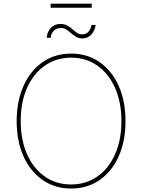

<svg xmlns="http://www.w3.org/2000/svg" viewBox="-20 -1034 787 1063"><path d="M374 9.8Q284.2 9.8 216.1 -37.4Q147.9 -84.5 110.1 -168.7Q72.3 -252.9 72.3 -363.3Q72.3 -474.6 110.4 -558.8Q148.4 -643.1 216.3 -690.2Q284.2 -737.3 374 -737.3Q463.4 -737.3 531.2 -690.2Q599.1 -643.1 637 -558.8Q674.8 -474.6 674.8 -363.3Q674.8 -252.4 637 -168.2Q599.1 -84 531.2 -37.1Q463.4 9.8 374 9.8ZM374 -12.7Q456.5 -12.7 519.3 -56.9Q582 -101.1 617.2 -180.2Q652.3 -259.3 652.3 -363.3Q652.3 -467.8 617.2 -546.9Q582 -626 519.3 -670.4Q456.5 -714.8 374 -714.8Q291.5 -714.8 228.5 -670.9Q165.5 -627 130.1 -547.9Q94.7 -468.8 94.7 -363.3Q94.7 -259.8 129.6 -180.7Q164.6 -101.6 227.5 -57.1Q290.5 -12.7 374 -12.7ZM437 -821.3Q416.5 -821.3 401.4 -830.1Q386.2 -838.9 373.5 -850.1Q360.8 -861.3 347.7 -870.1Q334.5 -878.9 317.4 -878.9Q293.5 -878.9 278.3 -864.5Q263.2 -850.1 260.7 -824.7H238.3Q241.2 -857.9 261.7 -879.6Q282.2 -901.4 313.5 -901.4Q336.4 -901.4 352.3 -892.6Q368.2 -883.8 380.9 -872.6Q393.6 -861.3 405.8 -852.5Q418 -843.8 433.1 -843.8Q454.1 -843.8 467.5 -856Q481 -868.2 486.8 -896H509.8Q503.9 -861.3 484.4 -841.3Q464.8 -821.3 437 -821.3ZM487.8 -1013.7V-991.2H260.3V-1013.7Z"/></svg>

Font: Inter Thin
Style: Regular
Weight: 250
Designer: Rasmus Andersson
Foundry: rsms
Version: Version 4.001;git-66647c0bb